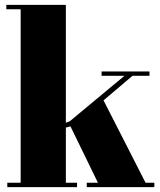

<svg xmlns="http://www.w3.org/2000/svg" viewBox="-20 -770 660 790"><path d="M337 0V-18H383L270 -250L251 -245V-18H297V0H10V-18H65V-732H6V-750H251V-265L267 -271L492 -458H398V-476H595V-458H525L406 -357L579 -18H615V0Z"/></svg>

Font: SVN-Abril Fatface
Style: Regular
Weight: 400
Designer: Veronika Burian, Jos? Scaglione
Foundry: TypeTogether
Version: Version 1.001